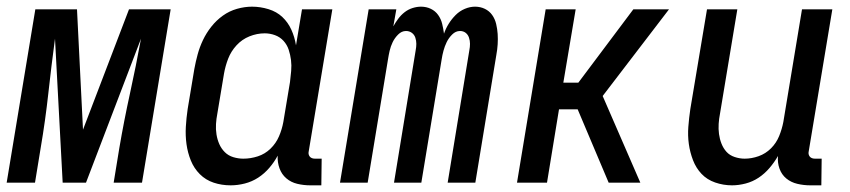

<svg xmlns="http://www.w3.org/2000/svg" viewBox="-29 -548 2549 576"><path d="M-9 0 77 -520H202L220 -159L358 -520H483L397 0H312L329 -104Q343 -186 361 -268Q379 -350 394 -432L229 0H159L136 -432Q125 -350 116 -268Q107 -186 93 -104L76 0Z M663 8Q636 8 612 0Q588 -8 570.5 -25.5Q553 -43 543.5 -66.5Q534 -90 530.5 -115.5Q527 -141 528.5 -167.5Q530 -194 534 -221L554 -341Q558 -363 564 -385Q570 -407 580 -428Q590 -449 605 -468Q620 -487 639.5 -501Q659 -515 682 -521.5Q705 -528 727 -528Q752 -528 776.5 -520.5Q801 -513 818 -497Q835 -481 845 -459Q855 -437 859 -412L877 -520H968L897 -93Q896 -89 897 -85Q898 -81 900.5 -78Q903 -75 907 -73.5Q911 -72 916 -72H936L935 8H902Q882 8 863 3.5Q844 -1 830 -13Q816 -25 809.5 -43Q803 -61 804 -81Q794 -62 779 -44.5Q764 -27 745.5 -15Q727 -3 705.5 2.5Q684 8 663 8ZM701 -72Q723 -72 744.5 -79Q766 -86 782.5 -102Q799 -118 808 -139Q817 -160 821 -182L841 -302Q843 -318 844.5 -335Q846 -352 844 -368Q842 -384 837 -399Q832 -414 821.5 -425.5Q811 -437 796 -442.5Q781 -448 765 -448Q742 -448 719.5 -439Q697 -430 680.5 -412Q664 -394 655.5 -372Q647 -350 643 -327L623 -207Q620 -192 619 -176Q618 -160 620.5 -144.5Q623 -129 629 -115.5Q635 -102 645.5 -91.5Q656 -81 671 -76.5Q686 -72 701 -72Z M991 0 1077 -520H1160L1151 -469Q1157 -480 1165.5 -491.5Q1174 -503 1185 -511.5Q1196 -520 1209 -524Q1222 -528 1234 -528Q1250 -528 1263.5 -521.5Q1277 -515 1285.5 -503Q1294 -491 1297.5 -476.5Q1301 -462 1303 -447Q1308 -462 1317 -476.5Q1326 -491 1338 -503Q1350 -515 1365.5 -521.5Q1381 -528 1396 -528Q1412 -528 1425.5 -521.5Q1439 -515 1447.5 -503Q1456 -491 1459.5 -476Q1463 -461 1464 -446Q1465 -431 1464 -415Q1463 -399 1460 -383L1397 0H1314L1379 -397Q1381 -407 1381 -416.5Q1381 -426 1378 -435Q1375 -444 1368 -449.5Q1361 -455 1351 -455Q1338 -455 1327.5 -444.5Q1317 -434 1311 -421.5Q1305 -409 1301.5 -396Q1298 -383 1296 -370L1235 0H1153L1218 -397Q1220 -407 1220 -416.5Q1220 -426 1217 -435Q1214 -444 1206.5 -449.5Q1199 -455 1189 -455Q1176 -455 1165.5 -444.5Q1155 -434 1149 -421.5Q1143 -409 1140 -396Q1137 -383 1135 -370L1074 0Z M1797 0 1704 -220H1648L1612 0H1522L1608 -520H1698L1661 -300H1706L1871 -520H1978L1779 -260L1892 0Z M2167 8Q2141 8 2116.5 -0.5Q2092 -9 2075.5 -26.5Q2059 -44 2050 -67.5Q2041 -91 2037.5 -116Q2034 -141 2036 -167.5Q2038 -194 2042 -221L2092 -520H2183L2131 -207Q2128 -192 2127 -176.5Q2126 -161 2128 -146Q2130 -131 2135.5 -117Q2141 -103 2150.5 -92.5Q2160 -82 2175 -77Q2190 -72 2205 -72Q2226 -72 2247 -79.5Q2268 -87 2284 -103Q2300 -119 2308.5 -140Q2317 -161 2321 -182L2377 -520H2468L2397 -93Q2396 -89 2397 -85Q2398 -81 2400.5 -78Q2403 -75 2407 -73.5Q2411 -72 2416 -72H2436L2435 8H2402Q2382 8 2363 3.5Q2344 -1 2330 -12.5Q2316 -24 2309.5 -42Q2303 -60 2305 -80Q2294 -61 2279.5 -44Q2265 -27 2247 -15Q2229 -3 2208 2.5Q2187 8 2167 8Z"/></svg>

Font: Iosevka Term Curly Medium
Style: Italic
Weight: 500
Italic angle: -9°
Designer: Belleve Invis
Foundry: Belleve Invis
Version: Version 32.3.0